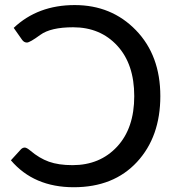

<svg xmlns="http://www.w3.org/2000/svg" viewBox="-20 -746 711 773"><path d="M35.2 -633.8Q132.3 -725.6 280.8 -725.6Q429.2 -725.6 527.3 -624.3Q625.5 -522.9 625.5 -359.1Q625.5 -195.3 531.5 -93.8Q437.5 7.8 276.9 7.8Q116.2 7.8 23.9 -100.6L64.9 -145.5Q71.8 -151.9 79.6 -151.9Q87.4 -151.9 102.1 -139.6Q138.2 -108.9 177 -95Q215.8 -81.1 272 -81.1Q382.3 -81.1 451.4 -155.5Q520.5 -230 520.5 -358.9Q520.5 -487.8 452.1 -562Q383.8 -636.2 274.4 -636.2Q184.1 -636.2 142.1 -605.5Q100.1 -574.7 88.4 -574.7Q76.7 -574.7 68.8 -585.9Z"/></svg>

Font: Lato-Medium
Style: Regular
Weight: 500
Designer: Lukasz Dziedzic
Foundry: tyPoland Lukasz Dziedzic
Version: Version 2.006; 2014-01-15